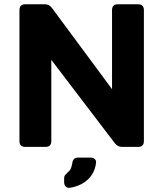

<svg xmlns="http://www.w3.org/2000/svg" viewBox="-20 -687 764 898"><path d="M98 0Q71 0 71 -27V-640Q71 -667 98 -667H189Q210 -667 222 -651L504 -270V-640Q504 -667 531 -667H626Q653 -667 653 -640V-27Q653 0 626 0H551Q531 0 518 -16L220 -407V-27Q220 0 193 0ZM309 191Q295 193 287.5 185.5Q280 178 280 165V148Q280 136 286 130Q292 124 300 116Q308 110 312 99.5Q316 89 318 77Q321 50 345 50H403Q416 50 423.5 57Q431 64 429 76Q423 122 391.5 152Q360 182 309 191Z"/></svg>

Font: Pitagon Sans
Style: Bold
Weight: 700
Designer: Travis Tran
Foundry: Pitagon
Version: Version 1.001; ttfautohint (v1.8.4.7-5d5b);gftools[0.9.26]